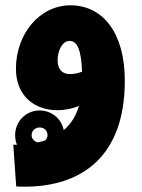

<svg xmlns="http://www.w3.org/2000/svg" viewBox="-20 -432 535 723"><path d="M72 271C286 271 450 159 450 -128C450 -309 367 -411 247 -412C130 -413 40 -305 40 -173C40 -69 112 -17 196 -17C225 -17 253 -23 277 -33C266 6 246 36 220 58C212 16 175 -16 129 -16C78 -16 37 25 37 77C37 90 39 102 44 113C39 113 35 113 30 113L41 270C52 271 62 271 72 271ZM197 -205C197 -244 216 -278 242 -278C271 -278 286 -244 289 -162C273 -156 258 -153 244 -153C217 -153 197 -168 197 -205ZM99 77C99 60 113 48 129 48C146 48 159 59 159 77C159 85 155 92 150 97C141 100 132 102 123 104C110 102 99 91 99 77Z"/></svg>

Font: Noto Sans Arabic UI Cn Bk
Style: Regular
Weight: 900
Width: 3
Designer: Monotype Design Team, Nadine Chahine and Nizar Qandah
Foundry: Monotype Imaging Inc.
Version: Version 2.010